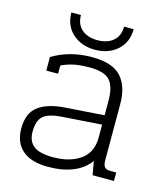

<svg xmlns="http://www.w3.org/2000/svg" viewBox="-103 -739 724 834"><g transform="rotate(15 259.0 -322.0)"><path d="M115 -659H158Q158 -617 184.5 -594.5Q211 -572 255 -572Q299 -572 325.5 -594.5Q352 -617 352 -659H395Q395 -600 355.5 -564.5Q316 -529 255 -529Q194 -529 154.5 -564.5Q115 -600 115 -659ZM35 -117Q35 -186 77 -217Q119 -248 196 -253L370 -265V-330Q370 -394 345 -421.5Q320 -449 254 -449Q213 -449 184 -443Q155 -437 128 -424V-387H75V-448Q153 -495 252 -495Q345 -495 384 -452Q423 -409 423 -329V-78Q423 -56 430.5 -47Q438 -38 455 -38H483V0H387L376 -61Q320 15 188 15Q114 15 74.5 -19Q35 -53 35 -117ZM370 -165V-223L195 -211Q133 -207 109.5 -186Q86 -165 86 -115Q86 -73 112.5 -52Q139 -31 200 -31Q276 -31 323 -64.5Q370 -98 370 -165Z"/></g></svg>

Font: Pridi ExtraLight
Style: Regular
Weight: 275
Designer: Katatrad Team
Foundry: CadsonDemak
Version: Version 1.001